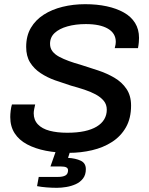

<svg xmlns="http://www.w3.org/2000/svg" viewBox="-20 -718 710 917"><path d="M309 12Q250 12 199 2Q148 -8 109.5 -28.5Q71 -49 50 -81.5Q29 -114 29 -159Q29 -173 31 -189.5Q33 -206 37 -219H148Q146 -210 143.5 -198Q141 -186 141 -177Q141 -145 161 -124Q181 -103 217 -93.5Q253 -84 301 -84Q348 -84 383 -91.5Q418 -99 442 -113.5Q466 -128 478 -148.5Q490 -169 490 -194Q490 -219 475.5 -236.5Q461 -254 437 -267Q413 -280 382.5 -290Q352 -300 319 -309Q281 -321 243 -334.5Q205 -348 173.5 -369Q142 -390 123.5 -420Q105 -450 105 -494Q105 -547 127.5 -585Q150 -623 189 -648Q228 -673 279 -685.5Q330 -698 387 -698Q443 -698 489.5 -688Q536 -678 571 -658.5Q606 -639 625 -608.5Q644 -578 644 -537Q644 -528 643 -516Q642 -504 639 -488H528Q531 -499 532 -506Q533 -513 533 -518Q533 -559 495.5 -581Q458 -603 390 -603Q341 -603 302 -592Q263 -581 241 -560.5Q219 -540 219 -509Q219 -488 230.5 -473Q242 -458 262.5 -447Q283 -436 309 -426.5Q335 -417 364 -409Q405 -396 447.5 -382Q490 -368 526 -347Q562 -326 584 -293.5Q606 -261 606 -214Q606 -153 581.5 -110Q557 -67 515 -40Q473 -13 419.5 -0.5Q366 12 309 12ZM252 179Q228 179 202.5 177Q177 175 157 171L165 127H256Q280 127 292.5 120Q305 113 305 95Q305 86 297 81.5Q289 77 269 77H221L252 -11H320L305 36Q341 38 365.5 49.5Q390 61 390 90Q390 117 376.5 134.5Q363 152 342 161.5Q321 171 297 175Q273 179 252 179Z"/></svg>

Font: Archivo SemiBold Medium
Style: Italic
Weight: 500
Italic angle: -10°
Version: Version 2.001